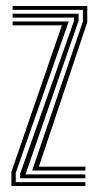

<svg xmlns="http://www.w3.org/2000/svg" viewBox="-20 -620 329 640"><path d="M87.2 -51.5 256.4 -548.6V-587.1H22V-600H270.9V-545.7L109.5 -64.4H264.7V-51.5ZM18 0V-47.3L186.3 -535.6H22V-548.5H209.1L32.5 -43.9V-12.9H264.7V0ZM47 -25.8V-40.4L226.8 -551.1V-561.3H22V-574.2H241.9V-550.7L65 -38.7H264.7V-25.8Z"/></svg>

Font: Big Shoulders Inline Display SC Thin
Style: Regular
Weight: 100
Designer: Patric King
Foundry: XO Type Co
Version: Version 2.002